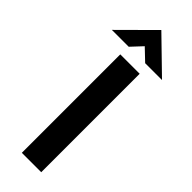

<svg xmlns="http://www.w3.org/2000/svg" viewBox="-348 -997 1015 1015"><g transform="rotate(45 159.5 -490.0)"><path d="M240 -736V0H95V-736ZM221 -796 156 -858 98 -796H-28L157 -980H158L347 -796Z"/></g></svg>

Font: Josefin Sans
Style: Bold
Weight: 700
Designer: Santiago Orozco
Foundry: Typemade
Version: Version 2.000